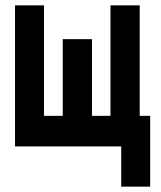

<svg xmlns="http://www.w3.org/2000/svg" viewBox="-20 -546 600 716"><path d="M432 150V0H36V-526H144V-114H214V-400H323V-114H392V-526H501V-114H540V150Z"/></svg>

Font: Ubuntu Sans Mono
Style: Regular
Weight: 400
Monospace: yes
Designer: Dalton Maag Ltd
Foundry: Dalton Maag Ltd
Version: Version 1.006